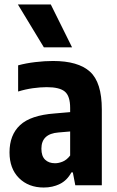

<svg xmlns="http://www.w3.org/2000/svg" viewBox="-20 -828 521 858"><path d="M175.5 10Q107.5 10 65 -32.2Q22.5 -74.5 22.5 -147Q22.5 -225 69.8 -269Q117 -313 224.5 -321L293.5 -327V-345.5Q293.5 -398.5 270 -418.5Q246.5 -438.5 189 -438.5Q160.5 -438.5 126.8 -433.8Q93 -429 61 -419V-536Q95.5 -545.5 137.5 -550.5Q179.5 -555.5 217 -555.5Q329 -555.5 382 -507.8Q435 -460 435 -339V0H316.5L305.5 -57.5H299Q279.5 -21.5 247.2 -5.8Q215 10 175.5 10ZM165 -163.5Q165 -130.5 181.5 -114.5Q198 -98.5 226 -98.5Q242.5 -98.5 260.5 -106Q278.5 -113.5 293.5 -133V-240.5L241 -236Q165 -230 165 -163.5ZM176 -616.5 60 -808H207L302 -616.5Z"/></svg>

Font: Encode Sans Cnd
Style: Bold
Weight: 700
Width: 3
Designer: Multiple Designers
Foundry: Impallari Type
Version: Version 3.002; ttfautohint (v1.8.3) -l 8 -r 50 -G 200 -x 14 